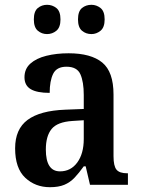

<svg xmlns="http://www.w3.org/2000/svg" viewBox="-20 -770 587 800"><path d="M188 10Q127 10 85 -29.5Q43 -69 43 -152Q43 -232 95 -270.5Q147 -309 252 -313L329 -316V-374Q329 -429 315 -460.5Q301 -492 257 -492Q216 -492 201.5 -462.5Q187 -433 187 -383Q134 -383 108 -398.5Q82 -414 82 -448Q82 -483 106.5 -505Q131 -527 173 -537.5Q215 -548 266 -548Q359 -548 406 -509.5Q453 -471 453 -376V-119Q453 -78 465.5 -63Q478 -48 510 -48H513V0H355L337 -77H329Q309 -49 290.5 -29.5Q272 -10 248 0Q224 10 188 10ZM230 -56Q275 -56 302 -93Q329 -130 329 -191V-269L282 -266Q219 -262 195 -232.5Q171 -203 171 -147Q171 -56 230 -56ZM361 -628Q338 -628 321.5 -642Q305 -656 305 -689Q305 -723 321.5 -736.5Q338 -750 361 -750Q382 -750 399 -736.5Q416 -723 416 -689Q416 -656 399 -642Q382 -628 361 -628ZM176 -628Q154 -628 137.5 -642Q121 -656 121 -689Q121 -723 137.5 -736.5Q154 -750 176 -750Q198 -750 215 -736.5Q232 -723 232 -689Q232 -656 215 -642Q198 -628 176 -628Z"/></svg>

Font: Noto Serif Myanmar SemiCondensed SemiBold
Style: Regular
Weight: 600
Width: 4
Designer: Ben Mitchell and the Monotype Design Team
Foundry: Monotype Imaging Inc.
Version: Version 2.106; ttfautohint (v1.8.4.7-5d5b)